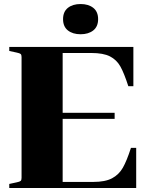

<svg xmlns="http://www.w3.org/2000/svg" viewBox="-20 -933 760 953"><path d="M293 -838Q293 -875 317 -894Q341 -913 380 -913Q419 -913 443 -894Q467 -875 467 -838Q467 -801 443 -782Q419 -763 380 -763Q341 -763 317 -782Q293 -801 293 -838ZM63 -28Q78 -31 82.5 -35Q87 -39 87 -50V-650Q87 -661 82.5 -665Q78 -669 63 -672L26 -680V-700H642V-505H617Q596 -570 577.5 -603Q559 -636 526 -653Q493 -670 433 -670H291V-373H549V-343H291V-30H443Q502 -30 536 -48Q570 -66 589.5 -100Q609 -134 630 -199H656V0H26V-20Z"/></svg>

Font: Chonburi
Style: Regular
Weight: 400
Designer: Thanarat Vachiruckul and Stawix Ruecha
Foundry: Cadson Demak & Katatrad
Version: Version 1.000